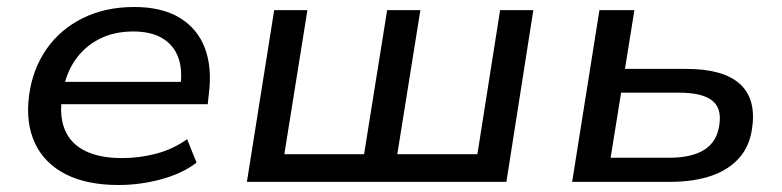

<svg xmlns="http://www.w3.org/2000/svg" viewBox="-20 -520 2235 549"><path d="M319 9Q228 9 167.5 -22Q107 -53 80 -110.5Q53 -168 63 -246Q73 -322 112.5 -379Q152 -436 216.5 -468Q281 -500 364 -500Q443 -500 494 -469Q545 -438 566 -382Q587 -326 577 -250L574 -222H135L144 -286H517L495 -268Q503 -319 490 -355Q477 -391 444.5 -410.5Q412 -430 361 -430Q306 -430 264 -408.5Q222 -387 195.5 -349Q169 -311 161 -262L158 -247Q149 -190 165 -150Q181 -110 222.5 -89Q264 -68 329 -68Q380 -68 428 -81Q476 -94 515 -122L542 -55Q502 -24 441.5 -7.5Q381 9 319 9Z M686 0 764 -491H859L793 -79H1021L1087 -491H1182L1116 -79H1345L1410 -491H1505L1428 0Z M1616 0 1694 -491H1794L1767 -323H1942Q2047 -323 2094.5 -281Q2142 -239 2131 -157Q2125 -105 2095 -70Q2065 -35 2014.5 -17.5Q1964 0 1895 0ZM1726 -69H1894Q1959 -69 1995 -92.5Q2031 -116 2037 -164Q2044 -212 2015 -233.5Q1986 -255 1922 -255H1756Z"/></svg>

Font: Nunito Sans 10pt SemiExpanded Medium
Style: Italic
Weight: 500
Width: 6
Italic angle: -9°
Designer: Vernon Adams
Foundry: Vernon Adams
Version: Version 3.101;gftools[0.9.27]